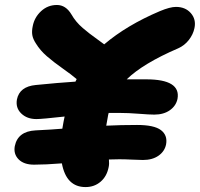

<svg xmlns="http://www.w3.org/2000/svg" viewBox="-20 -778 811 779"><path d="M118.2 -109.9Q76.7 -109.9 55.4 -131.6Q34.2 -153.3 40 -185.1Q52.2 -245.1 124 -249Q193.8 -252.4 232.9 -255.9Q238.3 -288.6 242.2 -305.2Q149.9 -294.9 127.9 -294.9Q89.4 -294.9 65.9 -317.9Q42.5 -340.8 48.8 -375Q59.6 -426.8 125 -433.1Q217.3 -442.4 286.1 -446.8Q286.6 -448.2 291 -457Q271.5 -474.1 234.6 -500Q197.8 -525.9 170.4 -549.6Q143.1 -573.2 126 -601.1Q113.8 -619.6 111.1 -635.5Q108.4 -651.4 112.8 -671.9Q119.6 -707.5 146.7 -732.7Q173.8 -757.8 210.9 -757.8Q247.1 -757.8 270 -719.2Q278.3 -704.6 289.6 -690.9Q300.8 -677.2 315.9 -664.3Q331.1 -651.4 342.8 -642.3Q354.5 -633.3 373.8 -619.4Q393.1 -605.5 402.8 -598.1Q494.1 -675.8 628.9 -732.9Q669.9 -750 693.8 -750Q732.4 -750 754.4 -724.6Q776.4 -699.2 769 -664.1Q763.7 -638.2 746.1 -615.7Q728.5 -593.3 703.1 -582Q560.1 -520.5 494.1 -456.1H573.2Q714.4 -456.1 700.2 -377Q694.3 -348.6 669.2 -330.8Q644 -313 606 -313Q586.4 -313 543.5 -316.4Q500.5 -319.8 465.8 -319.8H420.9Q418.9 -314 418.9 -312Q412.1 -273.4 411.1 -268.1Q469.7 -271 536.1 -271Q605.5 -271 633.1 -250Q660.6 -229 653.8 -191.9Q647.9 -163.6 623 -146.2Q598.1 -128.9 560.1 -128.9Q543.9 -128.9 515.1 -130.4Q486.3 -131.8 463.9 -131.8Q436 -131.8 421.9 -130.9Q423.8 -113.3 420.9 -100.1Q413.6 -62.5 388.2 -40.8Q362.8 -19 327.1 -19Q249 -19 231 -115.2Q164.6 -109.9 118.2 -109.9Z"/></svg>

Font: Shantell Sans Irregular Bouncy
Style: Italic
Weight: 800
Italic angle: -11.31°
Designer: Stephen Nixon, Anya Danilova, Shantell Martin
Foundry: Arrow Type
Version: Version 1.006;[9816181b4]